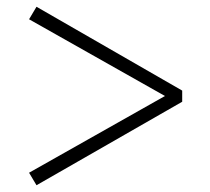

<svg xmlns="http://www.w3.org/2000/svg" viewBox="-20 -644 620 568"><path d="M519 -376V-343L88 -96L66 -133L468 -360L66 -587L88 -624Z"/></svg>

Font: Early Summer Mincho
Style: Regular
Weight: 400
Designer: GuiWonder
Version: Version 1.002